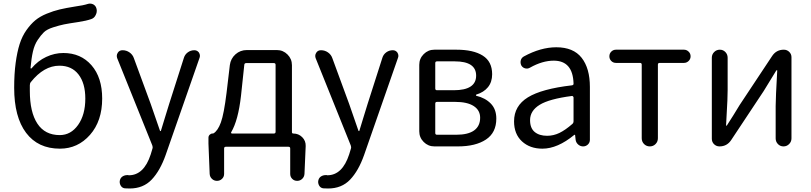

<svg xmlns="http://www.w3.org/2000/svg" viewBox="-20 -822 4556 1078"><path d="M315.4 -63.5Q377.9 -63.5 418.5 -120.6Q459 -177.7 459 -268.6Q459 -354.5 420.9 -403.8Q382.8 -453.1 313.5 -453.1Q226.6 -453.1 153.3 -361.3Q147.5 -354.5 147.5 -343.8V-311.5Q147.5 -192.4 189.9 -127.9Q232.4 -63.5 315.4 -63.5ZM472.7 -799.8Q479.5 -801.8 485.4 -801.8Q494.1 -801.8 502.9 -797.9Q517.6 -790 521.5 -774.4Q523.4 -767.6 523.4 -760.7Q523.4 -749 517.6 -738.3Q509.8 -720.7 492.2 -714.8Q464.8 -705.1 418.9 -698.2Q366.2 -690.4 339.8 -685.1Q313.5 -679.7 278.3 -668.5Q243.2 -657.2 226.6 -641.1Q210 -625 191.9 -598.1Q173.8 -571.3 165 -533.2Q156.2 -495.1 151.4 -440.4Q151.4 -438.5 153.3 -437.5Q155.3 -436.5 157.2 -438.5Q192.4 -480.5 239.3 -502.4Q286.1 -524.4 335.9 -524.4Q433.6 -524.4 493.7 -455.6Q553.7 -386.7 553.7 -268.6Q553.7 -142.6 485.4 -64.9Q417 12.7 316.4 12.7Q193.4 12.7 126.5 -76.2Q59.6 -165 59.6 -329.1Q59.6 -407.2 67.9 -468.8Q76.2 -530.3 90.3 -574.7Q104.5 -619.1 128.4 -652.8Q152.3 -686.5 178.2 -708Q204.1 -729.5 242.2 -745.1Q280.3 -760.7 315.4 -769Q350.6 -777.3 400.4 -785.2Q449.2 -792 472.7 -799.8Z M708 236.3Q693.4 236.3 680.7 235.4Q665 233.4 657.2 219.2Q649.4 205.1 653.3 189.5Q657.2 174.8 669.9 167.5Q682.6 160.2 699.2 161.1Q701.2 162.1 703.1 162.1Q788.1 162.1 826.2 44.9L835.9 12.7Q838.9 3.9 835 -5.9L637.7 -496.1Q635.7 -502.9 635.7 -508.8Q635.7 -517.6 641.6 -526.4Q650.4 -540 668 -540Q689.5 -540 707 -527.8Q724.6 -515.6 731.4 -496.1L826.2 -238.3Q864.3 -127 877.9 -88.9Q878.9 -85.9 881.3 -85.9Q883.8 -85.9 883.8 -88.9Q889.6 -106.4 905.3 -159.2Q920.9 -211.9 929.7 -238.3L1012.7 -498Q1018.6 -516.6 1034.7 -528.3Q1050.8 -540 1071.3 -540Q1086.9 -540 1096.7 -527.3Q1102.5 -518.6 1102.5 -508.8Q1102.5 -503.9 1100.6 -498L910.2 47.9Q878.9 136.7 831.5 186.5Q784.2 236.3 708 236.3Z M1362.3 -467.8Q1352.5 -467.8 1351.6 -458L1333 -283.2Q1317.4 -146.5 1278.3 -80.1Q1276.4 -78.1 1277.8 -75.2Q1279.3 -72.3 1282.2 -72.3H1517.6Q1527.3 -72.3 1527.3 -82V-458Q1527.3 -467.8 1517.6 -467.8ZM1619.1 -80.1Q1619.1 -72.3 1627 -72.3Q1656.2 -72.3 1676.8 -51.8Q1697.3 -31.2 1696.3 -2L1689.5 154.3Q1688.5 170.9 1676.8 182.1Q1665 193.4 1648.4 193.4Q1631.8 193.4 1620.6 182.1Q1609.4 170.9 1609.4 154.3V11.7Q1609.4 2 1599.6 2H1248Q1238.3 2 1238.3 11.7V154.3Q1238.3 170.9 1226.6 182.1Q1214.8 193.4 1198.2 193.4Q1181.6 193.4 1169.9 182.1Q1158.2 170.9 1157.2 154.3L1150.4 -15.6V-48.8Q1150.4 -58.6 1157.2 -65.4Q1164.1 -72.3 1172.9 -72.3Q1175.8 -72.3 1178.7 -73.2Q1203.1 -87.9 1220.2 -134.8Q1237.3 -181.6 1252 -300.8L1270.5 -457Q1275.4 -493.2 1302.2 -517.1Q1329.1 -541 1366.2 -541H1534.2Q1569.3 -541 1594.2 -516.1Q1619.1 -491.2 1619.1 -456.1Z M1822.3 236.3Q1807.6 236.3 1794.9 235.4Q1779.3 233.4 1771.5 219.2Q1763.7 205.1 1767.6 189.5Q1771.5 174.8 1784.2 167.5Q1796.9 160.2 1813.5 161.1Q1815.4 162.1 1817.4 162.1Q1902.3 162.1 1940.4 44.9L1950.2 12.7Q1953.1 3.9 1949.2 -5.9L1752 -496.1Q1750 -502.9 1750 -508.8Q1750 -517.6 1755.9 -526.4Q1764.6 -540 1782.2 -540Q1803.7 -540 1821.3 -527.8Q1838.9 -515.6 1845.7 -496.1L1940.4 -238.3Q1978.5 -127 1992.2 -88.9Q1993.2 -85.9 1995.6 -85.9Q1998 -85.9 1998 -88.9Q2003.9 -106.4 2019.5 -159.2Q2035.2 -211.9 2043.9 -238.3L2127 -498Q2132.8 -516.6 2148.9 -528.3Q2165 -540 2185.5 -540Q2201.2 -540 2210.9 -527.3Q2216.8 -518.6 2216.8 -508.8Q2216.8 -503.9 2214.8 -498L2024.4 47.9Q1993.2 136.7 1945.8 186.5Q1898.4 236.3 1822.3 236.3Z M2418.9 0Q2383.8 0 2358.9 -24.9Q2334 -49.8 2334 -85V-458Q2334 -493.2 2358.9 -518.1Q2383.8 -543 2418.9 -543H2543Q2637.7 -543 2690.4 -509.8Q2743.2 -476.6 2743.2 -405.3Q2743.2 -361.3 2719.7 -332.5Q2696.3 -303.7 2654.3 -291Q2652.3 -290 2652.3 -287.6Q2652.3 -285.2 2654.3 -284.2Q2704.1 -272.5 2735.4 -240.7Q2766.6 -209 2766.6 -156.2Q2766.6 -77.1 2708.5 -38.6Q2650.4 0 2550.8 0ZM2423.8 -325.2Q2423.8 -315.4 2433.6 -315.4H2527.3Q2653.3 -315.4 2653.3 -397.5Q2653.3 -477.5 2533.2 -477.5H2433.6Q2423.8 -477.5 2423.8 -467.8ZM2423.8 -75.2Q2423.8 -65.4 2433.6 -65.4H2541Q2608.4 -65.4 2642.1 -89.8Q2675.8 -114.3 2675.8 -161.1Q2675.8 -203.1 2639.6 -226.6Q2603.5 -250 2535.2 -250H2433.6Q2423.8 -250 2423.8 -240.2Z M3025.4 12.7Q2955.1 12.7 2910.6 -28.3Q2866.2 -69.3 2866.2 -140.6Q2866.2 -227.5 2943.8 -275.4Q3021.5 -323.2 3190.4 -342.8Q3201.2 -343.8 3200.2 -353.5Q3196.3 -481.4 3088.9 -481.4Q3025.4 -481.4 2956.1 -442.4Q2943.4 -434.6 2929.2 -438Q2915 -441.4 2907.2 -454.1Q2900.4 -467.8 2903.8 -482.4Q2907.2 -497.1 2920.9 -504.9Q3015.6 -556.6 3103.5 -556.6Q3199.2 -556.6 3245.6 -497.6Q3292 -438.5 3292 -334V-37.1Q3292 -21.5 3280.8 -10.7Q3269.5 0 3253.9 0Q3238.3 0 3226.1 -10.7Q3213.9 -21.5 3211.9 -37.1L3209 -63.5Q3209 -65.4 3207.5 -65.4Q3206.1 -65.4 3204.1 -64.5Q3110.4 12.7 3025.4 12.7ZM3051.8 -59.6Q3087.9 -59.6 3121.1 -75.7Q3154.3 -91.8 3193.4 -126Q3200.2 -131.8 3200.2 -141.6V-274.4Q3200.2 -278.3 3197.3 -280.3Q3195.3 -283.2 3192.4 -283.2Q3191.4 -283.2 3191.4 -283.2Q3063.5 -266.6 3009.8 -233.4Q2956.1 -200.2 2956.1 -147.5Q2956.1 -102.5 2981.9 -81.1Q3007.8 -59.6 3051.8 -59.6Z M3583 -45.9V-459Q3583 -468.8 3573.2 -468.8H3438.5Q3422.9 -468.8 3412.1 -479.5Q3401.4 -490.2 3401.4 -505.9Q3401.4 -521.5 3412.1 -532.2Q3422.9 -543 3438.5 -543H3820.3Q3835 -543 3846.2 -532.2Q3857.4 -521.5 3857.4 -505.9Q3857.4 -490.2 3846.2 -479.5Q3835 -468.8 3820.3 -468.8H3683.6Q3673.8 -468.8 3673.8 -459V-45.9Q3673.8 -26.4 3660.6 -13.2Q3647.5 0 3628.4 0Q3609.4 0 3596.2 -13.2Q3583 -26.4 3583 -45.9Z M4019.5 0Q4002 0 3989.3 -12.2Q3976.6 -24.4 3976.6 -43V-498Q3976.6 -516.6 3989.7 -529.8Q4002.9 -543 4021.5 -543Q4040 -543 4052.7 -529.8Q4065.4 -516.6 4065.4 -498V-316.4Q4065.4 -291 4064 -258.3Q4062.5 -225.6 4060.1 -184.1Q4057.6 -142.6 4056.6 -118.2Q4056.6 -116.2 4058.6 -116.2Q4060.5 -116.2 4061.5 -118.2Q4097.7 -173.8 4132.8 -232.4L4315.4 -507.8Q4338.9 -543 4380.9 -543Q4398.4 -543 4411.1 -530.8Q4423.8 -518.6 4423.8 -501V-44.9Q4423.8 -26.4 4410.6 -13.2Q4397.5 0 4378.9 0Q4360.4 0 4347.7 -13.2Q4335 -26.4 4335 -44.9V-226.6Q4335 -268.6 4343.8 -425.8Q4343.8 -427.7 4341.8 -427.7Q4339.8 -427.7 4338.9 -426.8Q4282.2 -335 4267.6 -310.5L4085 -35.2Q4061.5 0 4019.5 0Z"/></svg>

Font: Gen Jyuu GothicX Regular
Style: Regular
Weight: 400
Designer: [Source Han Sans]
Ryoko NISHIZUKA  (kana & ideographs); Paul D. Hunt (Latin, Greek & Cyrillic); Wenlong ZHANG  (bopomofo
Version: Version 1.002.20150607